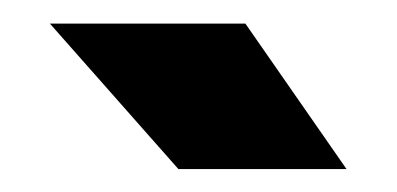

<svg xmlns="http://www.w3.org/2000/svg" viewBox="-20 -743 341 165"><path d="M133.3 -597.7H277.8L190.9 -722.7H22.9Z"/></svg>

Font: Giphurs ExtraBold
Style: Regular
Weight: 800
Version: Version 1.000